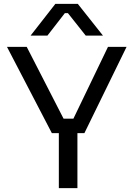

<svg xmlns="http://www.w3.org/2000/svg" viewBox="-20 -972 692 992"><path d="M416 -284H248L16 -730H118L314 -348L276 -359H394L354 -348L538 -730H634ZM380 0H284V-304H380ZM225 -788H138L266 -952H382L512 -788H423L331 -904H315Z"/></svg>

Font: Sora Variable
Style: Regular
Weight: 400
Designer: Jonathan Barnbrook, Julián Moncada
Foundry: Barnbrook Fonts
Version: Version 2.000